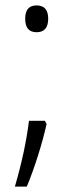

<svg xmlns="http://www.w3.org/2000/svg" viewBox="-20 -559 269 709"><path d="M73 -490Q73 -539 115 -539Q158 -539 158 -490Q158 -440 115 -440Q73 -440 73 -490ZM152 -101Q140 -47 120.5 15Q101 77 79 130H35Q55 61 67.5 2Q80 -57 87 -113H146Z"/></svg>

Font: Noto Sans Lao Looped SemiCondensed Light
Style: Regular
Weight: 300
Width: 4
Designer: Mark Frömberg, Ben Mitchell
Foundry: The Fontpad Ltd
Version: Version 1.002; ttfautohint (v1.8.4.7-5d5b)